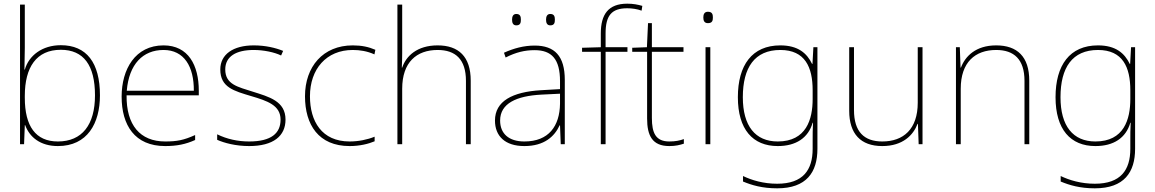

<svg xmlns="http://www.w3.org/2000/svg" viewBox="-20 -785 6289 1045"><path d="M115 -525V-760H89V0H111L115 -104H117C141 -38 200 10 295 10C456 10 524 -114 524 -266C524 -444 451 -539 311 -539C210 -539 137 -483 115 -406H113C114 -439 115 -493 115 -525ZM311 -514C435 -514 497 -430 497 -266C497 -106 427 -15 295 -15C174 -15 115 -98 115 -253V-263C115 -419 178 -514 311 -514Z M870 -538C716 -538 642 -408 642 -259C642 -104 713 10 879 10C943 10 991 0 1042 -23V-50C980 -22 943 -15 879 -15C742 -15 667 -105 669 -266H1062V-291C1062 -430 1005 -538 870 -538ZM870 -513C982 -513 1036 -423 1035 -291H670C682 -436 758 -513 870 -513Z M1534 -134C1534 -235 1444 -258 1356 -286C1275 -312 1206 -325 1206 -407C1206 -478 1265 -513 1361 -513C1414 -513 1473 -501 1510 -483L1521 -508C1479 -525 1424 -538 1361 -538C1249 -538 1179 -489 1179 -407C1179 -309 1254 -290 1347 -262C1435 -236 1507 -212 1507 -134C1507 -60 1457 -15 1336 -15C1274 -15 1215 -28 1162 -54V-24C1200 -7 1263 10 1336 10C1468 10 1534 -45 1534 -134Z M1883 10C1938 10 1986 -2 2019 -16V-41C1980 -25 1931 -15 1883 -15C1731 -15 1667 -125 1667 -261C1667 -409 1756 -513 1900 -513C1938 -513 1978 -507 2018 -489L2023 -514C1986 -530 1948 -538 1900 -538C1738 -538 1640 -422 1640 -261C1640 -106 1714 10 1883 10Z M2169 -496V-760H2143V0H2169V-302C2169 -446 2247 -513 2362 -513C2459 -513 2516 -462 2516 -345V0H2542V-346C2542 -477 2476 -538 2362 -538C2250 -538 2190 -480 2169 -417H2167C2168 -446 2169 -466 2169 -496Z M2767 -678C2767 -661 2772 -647 2790 -647C2812 -647 2815 -661 2815 -678C2815 -694 2812 -709 2790 -709C2772 -709 2767 -694 2767 -678ZM2952 -678C2952 -661 2957 -647 2975 -647C2997 -647 3000 -661 3000 -678C3000 -694 2997 -709 2975 -709C2957 -709 2952 -694 2952 -678ZM2890 -537C2831 -537 2776 -522 2723 -498L2732 -472C2789 -501 2837 -512 2890 -512C2983 -512 3028 -463 3028 -343V-300L2925 -294C2768 -285 2674 -234 2674 -129C2674 -45 2728 10 2834 10C2942 10 2998 -42 3026 -103H3028L3032 0H3054V-350C3054 -480 2999 -537 2890 -537ZM2927 -270 3028 -275V-220C3026 -99 2967 -15 2834 -15C2749 -15 2702 -58 2702 -129C2702 -222 2791 -263 2927 -270Z M3395 -503V-528H3276V-603C3276 -701 3309 -740 3394 -740C3419 -740 3448 -736 3472 -727L3476 -753C3451 -760 3427 -765 3394 -765C3291 -765 3250 -707 3250 -603V-528L3148 -525V-503H3250V0H3276V-503Z M3623 -15C3549 -15 3528 -61 3528 -143V-503H3700V-528H3528V-659H3507L3501 -528L3421 -525V-503H3502V-140C3502 -47 3530 10 3623 10C3658 10 3680 4 3702 -3V-28C3680 -20 3656 -15 3623 -15Z M3833 -721C3813 -721 3808 -706 3808 -690C3808 -673 3813 -659 3833 -659C3857 -659 3860 -673 3860 -690C3860 -706 3857 -721 3833 -721ZM3846 -528H3820V0H3846Z M4227 -538C4073 -538 3996 -430 3996 -256C3996 -81 4077 10 4213 10C4312 10 4379 -34 4403 -117H4405C4403 -78 4403 -56 4403 -17V25C4403 140 4351 215 4210 215C4135 215 4072 196 4024 173V203C4072 223 4129 240 4210 240C4370 240 4429 152 4429 25V-528H4407L4402 -437H4400C4372 -495 4324 -538 4227 -538ZM4227 -513C4362 -513 4403 -419 4403 -294V-246C4403 -136 4369 -15 4213 -15C4091 -15 4023 -99 4023 -256C4023 -417 4087 -513 4227 -513Z M5001 -528H4975V-226C4975 -82 4897 -15 4782 -15C4683 -15 4628 -68 4628 -186V-528H4602V-182C4602 -57 4664 10 4782 10C4894 10 4951 -50 4974 -111H4976L4980 0H5001Z M5402 -538C5290 -538 5233 -478 5210 -417H5208L5204 -528H5183V0H5209V-302C5209 -446 5287 -513 5402 -513C5499 -513 5556 -462 5556 -345V0H5582V-346C5582 -477 5516 -538 5402 -538Z M5956 -538C5802 -538 5725 -430 5725 -256C5725 -81 5806 10 5942 10C6041 10 6108 -34 6132 -117H6134C6132 -78 6132 -56 6132 -17V25C6132 140 6080 215 5939 215C5864 215 5801 196 5753 173V203C5801 223 5858 240 5939 240C6099 240 6158 152 6158 25V-528H6136L6131 -437H6129C6101 -495 6053 -538 5956 -538ZM5956 -513C6091 -513 6132 -419 6132 -294V-246C6132 -136 6098 -15 5942 -15C5820 -15 5752 -99 5752 -256C5752 -417 5816 -513 5956 -513Z"/></svg>

Font: Noto Sans Ethiopic Thin
Style: Regular
Weight: 100
Designer: Monotype Design Team
Foundry: Monotype Imaging Inc.
Version: Version 2.102